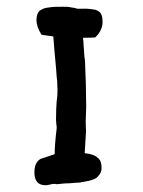

<svg xmlns="http://www.w3.org/2000/svg" viewBox="-20 -546 425 569"><path d="M270 -23C268 -20 265 -18 259 -15C254 -13 249 -12 243 -10C237 -9 233 -8 227 -7C222 -7 219 -6 218 -5C210 -5 200 -4 188 -3C177 -3 164 -2 148 0C146 -1 144 -1 140 -1C138 -1 134 -1 128 1C123 2 119 3 115 3C93 3 82 -10 82 -35C82 -55 88 -68 100 -75L142 -89C142 -107 144 -133 148 -166C148 -170 148 -173 147 -177C147 -182 146 -187 146 -192C146 -216 147 -234 148 -246C150 -259 150 -266 150 -267C150 -273 151 -279 150 -287C150 -295 150 -305 148 -318C147 -332 146 -348 144 -367C142 -387 140 -410 138 -438L103 -443C93 -459 88 -474 88 -486C88 -494 89 -499 91 -504C93 -510 96 -514 102 -517C108 -521 116 -523 126 -524C137 -526 151 -526 167 -526C176 -526 184 -526 191 -524C199 -523 205 -522 210 -520C226 -520 239 -521 249 -519C259 -518 266 -517 271 -513C277 -510 279 -507 281 -501C283 -496 284 -489 284 -481C284 -465 277 -449 262 -435C260 -435 248 -434 226 -434C227 -424 228 -416 228 -408C229 -401 229 -392 230 -380C232 -368 233 -354 233 -334C234 -315 235 -289 235 -256C235 -241 236 -229 235 -217C235 -206 234 -196 234 -187C234 -170 235 -160 235 -158L231 -92C251 -90 263 -85 270 -78C278 -72 281 -62 281 -48C281 -39 278 -31 270 -23Z"/></svg>

Font: Gaegu
Style: Bold
Weight: 700
Designer: JIKJI
Foundry: JIKJI
Version: Version 1.00